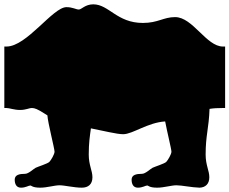

<svg xmlns="http://www.w3.org/2000/svg" viewBox="-30 -657 1060 887"><path d="M539 -37C583 -37 652 -91 733 -96C742 -48 762 32 762 44C762 55 746 83 738 91C730 99 685 113 675 118C665 123 642 146 626 146C599 146 578 151 578 173C578 192 585 210 607 210C629 210 642 200 650 200C656 200 659 210 696 210C728 210 761 199 785 199C810 199 855 209 892 210C919 209 937 193 937 162C937 131 920 106 920 57C920 -33 935 -64 938 -154C956 -157 977 -158 1000 -158H1010V-442H1000C923 -442 861 -578 779 -578C725 -578 700 -551 630 -551C510 -551 473 -637 401 -637C363 -637 347 -613 334 -613C321 -613 306 -624 277 -624C214 -624 94 -442 0 -442H-10V-158H0C13 -158 36 -149 62 -149C91 -149 103 -158 118 -158C130 -158 145 -152 173 -134L189 -124C191 -90 222 29 222 44C222 55 206 83 198 91C190 99 145 113 135 118C125 123 102 146 86 146C59 146 38 151 38 173C38 192 45 210 67 210C89 210 102 200 110 200C116 200 119 210 156 210C188 210 221 199 245 199C269 199 311 210 348 210C377 210 397 195 397 162C397 131 380 106 380 57C380 4 385 -28 390 -64C447 -53 509 -37 539 -37Z"/></svg>

Font: Teranoptia Furiae
Style: Regular
Weight: 400
Designer: Ariel Martín Pérez
Foundry: Tunera Type Foundry
Version: Version 1.001;FEAKit 1.0